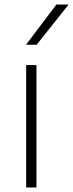

<svg xmlns="http://www.w3.org/2000/svg" viewBox="-20 -828 323 848"><path d="M95.5 0V-540.5H141V0ZM95 -630.5 229 -808H283L142 -630.5Z"/></svg>

Font: Encode Sans Expanded ExtraLight
Style: Regular
Weight: 200
Width: 7
Designer: Multiple Designers
Foundry: Impallari Type
Version: Version 3.000; ttfautohint (v1.8.3) -l 8 -r 50 -G 200 -x 14 